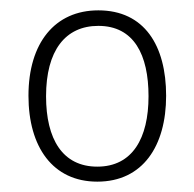

<svg xmlns="http://www.w3.org/2000/svg" viewBox="-20 -744 374 371"><path d="M301 -559C301 -656 259 -724 170 -724C86 -724 35 -661 35 -559C35 -460 82 -393 168 -393C256 -393 301 -462 301 -559ZM69 -558C69 -646 106 -694 170 -694C239 -694 267 -638 267 -558C267 -477 236 -422 168 -422C101 -422 69 -475 69 -558Z"/></svg>

Font: Noto Sans Lao UI SemCond ExtLt
Style: Regular
Weight: 200
Width: 4
Designer: Monotype Design Team
Foundry: Monotype Imaging Inc.
Version: Version 2.000